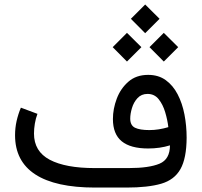

<svg xmlns="http://www.w3.org/2000/svg" viewBox="-20 -846 910 866"><path d="M570.3 -761.2 634.8 -825.7 699.7 -761.2 634.8 -696.3ZM654.3 -633.3 718.8 -697.8 783.7 -633.3 718.8 -568.4ZM488.3 -633.3 552.7 -697.8 617.7 -633.3 552.7 -568.4ZM746.6 -190.4Q701.2 -176.3 648.4 -176.3Q568.8 -176.3 529.1 -208.7Q489.3 -241.2 489.3 -309.1Q489.3 -355 506.6 -400.9Q523.9 -446.8 559.1 -477.5Q594.2 -508.3 648.4 -508.3Q694.8 -508.3 727.5 -484.6Q760.3 -460.9 781.2 -420.7Q802.2 -380.4 812 -329.6Q821.8 -278.8 821.8 -225.1Q821.3 -131.8 793.9 -83.3Q766.6 -34.7 707 -17.3Q647.5 0 550.3 0H408.7Q230.5 0 139.2 -59.3Q47.9 -118.7 47.9 -236.3Q47.9 -269 54.9 -300.3Q62 -331.5 74.2 -360.4L148.9 -332.5Q141.1 -312 137.2 -288.6Q133.3 -265.1 133.3 -243.7Q133.3 -163.1 204.3 -125.5Q275.4 -87.9 406.7 -87.9H560.5Q652.3 -87.9 699.5 -107.7Q746.6 -127.4 746.6 -190.4ZM739.3 -272.5Q735.4 -305.2 725.1 -339.8Q714.8 -374.5 695.8 -398.4Q676.8 -422.4 645.5 -422.4Q617.7 -422.4 600.3 -403.6Q583 -384.8 575.2 -358.6Q567.4 -332.5 567.4 -311Q567.4 -280.3 589.1 -269.8Q610.8 -259.3 653.8 -259.3Q675.3 -259.3 696.5 -262.7Q717.8 -266.1 739.3 -272.5Z"/></svg>

Font: Vazir UI
Style: Regular-UI
Weight: 400
Designer: Saber Rastikerdar
Foundry: Saber Rastikerdar
Version: Version 30.1.0